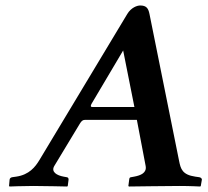

<svg xmlns="http://www.w3.org/2000/svg" viewBox="-20 -678 759 700"><path d="M633 -91 525 -627C520.8 -648 513.5 -658 491 -658C480 -658 458.2 -650.6 444 -627L123.7 -94.5C108.8 -69.7 86.5 -40.8 39 -34L25 -32C21 -31.4 15.5 -29.1 15 -23L13 0L15 2C15 2 62 0 101 0C137 0 225 2 225 2L227 0L230 -23C230 -29 227.9 -31.3 223 -32L212 -34C187.6 -38.4 165 -51 178 -73L271 -227C277.3 -237.4 282 -241 290 -241H479L511 -73C515.8 -47.9 493.4 -38.4 469 -34L458 -32C453 -31.3 451.8 -29.5 451 -23L448 0L450 2C450 2 598 0 634 0C673 0 710 2 710 2L712 0L716 -23C716 -29 710 -31.4 706 -32L692 -34C644.5 -40.8 638.7 -62.6 633 -91ZM316 -288C309.8 -288 309.8 -292.9 314 -300L429 -494L470 -288Z"/></svg>

Font: Linux Libertine O
Style: Bold Italic
Weight: 700
Italic angle: -11.5°
Designer: Philipp H. Poll
Foundry: Philipp H. Poll
Version: Version 4.1.0